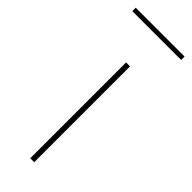

<svg xmlns="http://www.w3.org/2000/svg" viewBox="-244 -697 717 717"><g transform="rotate(45 115.0 -338.0)"><path d="M-14 -658V-676H244V-658ZM126 0H105V-506H126Z"/></g></svg>

Font: IBM Plex Sans Thin
Style: Regular
Weight: 100
Designer: Mike Abbink, Paul van der Laan, Pieter van Rosmalen
Foundry: Bold Monday
Version: Version 3.0